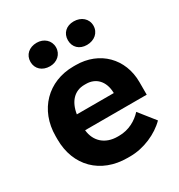

<svg xmlns="http://www.w3.org/2000/svg" viewBox="-174 -847 913 977"><g transform="rotate(-30 282.0 -358.5)"><path d="M401 -590C445 -590 478 -618 478 -659C478 -700 445 -728 401 -728C357 -728 328 -700 328 -659C328 -618 357 -590 401 -590ZM184 -590C225 -590 258 -618 258 -659C258 -700 225 -728 184 -728C139 -728 108 -700 108 -659C108 -618 139 -590 184 -590ZM292 11H308C388 11 471 -26 521 -77L447 -170C416 -136 369 -108 311 -108H302C231 -108 182 -150 175 -219H537V-293C537 -431 439 -530 299 -530H286C136 -530 30 -422 30 -268V-249C30 -93 135 11 292 11ZM179 -310C190 -380 229 -421 287 -421H297C354 -421 394 -381 396 -313V-310Z"/></g></svg>

Font: Fixel Text Bold
Style: Bold
Weight: 700
Width: 4
Designer: AlfaBravo + MacPaw
Foundry: Kyrylo Tkachov, Marchela Mozhyna, Serhii Makarenko, Maria Weinstein, Zakhar Kryvoshyya
Version: Version 1.211